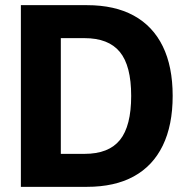

<svg xmlns="http://www.w3.org/2000/svg" viewBox="-20 -725 734 745"><path d="M61 0V-705H317Q425 -705 499 -664.5Q573 -624 611.5 -545.5Q650 -467 650 -353Q650 -239 611.5 -160Q573 -81 499 -40.5Q425 0 317 0ZM216 -128H308Q402 -128 445.5 -182Q489 -236 489 -353Q489 -470 445 -523.5Q401 -577 308 -577H216Z"/></svg>

Font: Nunito Sans 12pt ExtraLight
Style: Weight 830 Width 84 Optical size 12.0 YTLC 445
Weight: 830
Width: 4
Designer: Vernon Adams
Foundry: Vernon Adams
Version: Version 3.101;gftools[0.9.27]